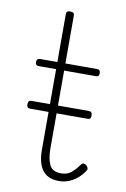

<svg xmlns="http://www.w3.org/2000/svg" viewBox="-85 -781 558 849"><g transform="rotate(10 194.0 -356.5)"><path d="M239 17Q207 17 185.5 3Q164 -11 153.5 -38.5Q143 -66 143 -105V-468H65Q57 -468 53.5 -472Q50 -476 50 -483Q50 -491 53.5 -495.5Q57 -500 65 -500H143V-715Q143 -723 147 -726.5Q151 -730 160 -730Q170 -730 174.5 -726.5Q179 -723 179 -715V-500H321Q330 -500 333 -495.5Q336 -491 336 -483Q336 -476 333 -472Q330 -468 321 -468H179V-118Q179 -73 192 -45.5Q205 -18 245 -18Q271 -18 289.5 -33Q308 -48 324 -71Q329 -78 335 -78Q341 -78 348 -73Q353 -68 355.5 -62Q358 -56 354 -50Q342 -31 325 -16Q308 -1 286.5 8Q265 17 239 17ZM60 -276Q52 -276 48.5 -280Q45 -284 45 -292Q45 -302 48.5 -306.5Q52 -311 60 -311H318Q326 -311 329.5 -306.5Q333 -302 333 -292Q333 -284 329.5 -280Q326 -276 318 -276Z"/></g></svg>

Font: Playwrite CL Thin
Style: Regular
Weight: 100
Designer: Veronika Burian, José Scaglione
Foundry: TypeTogether
Version: Version 1.002